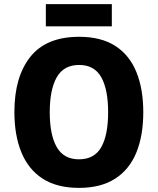

<svg xmlns="http://www.w3.org/2000/svg" viewBox="-20 -997 768 934"><path d="M677 -451Q677 -338 643.5 -255.5Q610 -173 540.5 -128Q471 -83 364 -83Q257 -83 187.5 -128Q118 -173 84 -256Q50 -339 50 -452Q50 -623 127.5 -720.5Q205 -818 365 -818Q472 -818 541 -773.5Q610 -729 643.5 -646.5Q677 -564 677 -451ZM222 -451Q222 -341 256 -281.5Q290 -222 364 -222Q439 -222 472.5 -281Q506 -340 506 -451Q506 -562 472.5 -621.5Q439 -681 365 -681Q290 -681 256 -621Q222 -561 222 -451ZM524 -977V-869H203V-977Z"/></svg>

Font: Noto Sans Telugu UI SemiCondensed ExtraBold
Style: Regular
Weight: 800
Width: 4
Designer: Jelle Bosma - Monotype Design Team
Foundry: Monotype Imaging Inc.
Version: Version 2.005; ttfautohint (v1.8.4.7-5d5b)